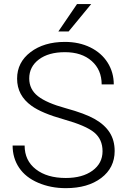

<svg xmlns="http://www.w3.org/2000/svg" viewBox="-20 -930 632 959"><path d="M492.2 -174.8Q492.2 -233.9 450.7 -268.3Q409.2 -302.7 298.8 -333.7Q188.5 -364.7 137.7 -401.4Q65.4 -453.1 65.4 -537.1Q65.4 -618.7 132.6 -669.7Q199.7 -720.7 304.2 -720.7Q375 -720.7 430.9 -693.4Q486.8 -666 517.6 -617.2Q548.3 -568.4 548.3 -508.3H487.8Q487.8 -581.1 438 -625.2Q388.2 -669.4 304.2 -669.4Q222.7 -669.4 174.3 -633.1Q126 -596.7 126 -538.1Q126 -483.9 169.4 -449.7Q212.9 -415.5 308.6 -389.4Q404.3 -363.3 453.6 -335.2Q502.9 -307.1 527.8 -268.1Q552.7 -229 552.7 -175.8Q552.7 -91.8 485.6 -41Q418.5 9.8 308.6 9.8Q233.4 9.8 170.7 -17.1Q107.9 -43.9 75.4 -92.3Q43 -140.6 43 -203.1H103Q103 -127.9 159.2 -84.5Q215.3 -41 308.6 -41Q391.6 -41 441.9 -77.6Q492.2 -114.3 492.2 -174.8ZM364.7 -909.7H435.5L322.8 -772.9H271.5Z"/></svg>

Font: Roboto-Light
Style: Regular
Weight: 300
Designer: Google
Version: Version 2.137; 2017